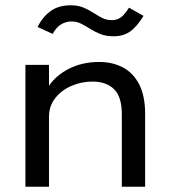

<svg xmlns="http://www.w3.org/2000/svg" viewBox="-20 -705 640 725"><path d="M76 0V-460H165V-381Q192 -421 241.5 -446Q291 -471 355 -471Q404 -471 443 -451Q482 -431 505 -387.5Q528 -344 528 -275V0H440V-273Q440 -340 410.5 -368.5Q381 -397 329 -397Q288 -397 250.5 -381Q213 -365 189 -335Q165 -305 165 -264V0ZM467 -676 522 -645Q496 -603 470.5 -585.5Q445 -568 409 -568Q380 -568 359 -576.5Q338 -585 320.5 -596Q303 -607 286.5 -615.5Q270 -624 250 -624Q230 -624 211.5 -613.5Q193 -603 179 -577L122 -603Q139 -639 169.5 -662Q200 -685 247 -685Q275 -685 295 -676.5Q315 -668 332 -657Q349 -646 365.5 -637.5Q382 -629 403 -629Q422 -629 436.5 -639.5Q451 -650 467 -676Z"/></svg>

Font: Inconsolata Expanded Medium
Style: Regular
Weight: 500
Width: 7
Monospace: yes
Designer: Raph Levien, Cyreal, Brenton Simpson
Foundry: Raph Levien, Cyreal, Google
Version: Version 3.001; ttfautohint (v1.8.2.53-6de2)